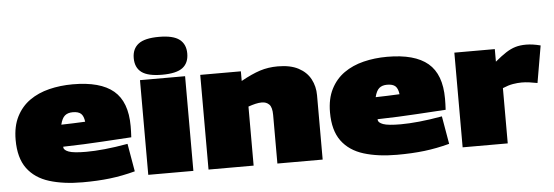

<svg xmlns="http://www.w3.org/2000/svg" viewBox="-51 -945 3205 1111"><g transform="rotate(-5 1552.0 -390.0)"><path d="M388 10Q278 10 195.5 -15.5Q113 -41 68 -102Q23 -163 23 -268Q23 -347 51.5 -403Q80 -459 129 -493.5Q178 -528 242.5 -544Q307 -560 380 -560Q540 -560 616.5 -495.5Q693 -431 693 -290Q693 -278 692.5 -258.5Q692 -239 691 -225Q619 -221 519.5 -214.5Q420 -208 294 -205Q294 -205 294 -201Q295 -185 323 -174.5Q351 -164 425 -164Q472 -164 532.5 -170Q593 -176 666 -189L694 -27Q619 -7 547.5 1.5Q476 10 388 10ZM294 -333Q326 -334 363 -335Q400 -336 433 -338Q429 -371 414 -385Q399 -399 366 -399Q337 -399 320 -384.5Q303 -370 294 -333Z M901 -570Q818 -570 781.5 -597.5Q745 -625 745 -680Q745 -734 781.5 -762Q818 -790 901 -790Q983 -790 1019.5 -762Q1056 -734 1056 -680Q1056 -625 1020 -597.5Q984 -570 901 -570ZM770 0V-550H1032V0Z M1120 0V-550H1356V-494Q1419 -529 1467 -544.5Q1515 -560 1571 -560Q1644 -560 1691 -535Q1738 -510 1760.5 -467.5Q1783 -425 1783 -374V0H1520V-282Q1520 -327 1503.5 -343.5Q1487 -360 1461 -360Q1444 -360 1424.5 -355.5Q1405 -351 1382 -343V0Z M2214 10Q2104 10 2021.5 -15.5Q1939 -41 1894 -102Q1849 -163 1849 -268Q1849 -347 1877.5 -403Q1906 -459 1955 -493.5Q2004 -528 2068.5 -544Q2133 -560 2206 -560Q2366 -560 2442.5 -495.5Q2519 -431 2519 -290Q2519 -278 2518.5 -258.5Q2518 -239 2517 -225Q2445 -221 2345.5 -214.5Q2246 -208 2120 -205Q2120 -205 2120 -201Q2121 -185 2149 -174.5Q2177 -164 2251 -164Q2298 -164 2358.5 -170Q2419 -176 2492 -189L2520 -27Q2445 -7 2373.5 1.5Q2302 10 2214 10ZM2120 -333Q2152 -334 2189 -335Q2226 -336 2259 -338Q2255 -371 2240 -385Q2225 -399 2192 -399Q2163 -399 2146 -384.5Q2129 -370 2120 -333Z M2831 -550V-477Q2868 -508 2896 -526Q2924 -544 2951 -552Q2978 -560 3013 -560Q3051 -560 3097 -548L3060 -333Q3035 -338 3012.5 -341Q2990 -344 2969 -344Q2945 -344 2918 -339.5Q2891 -335 2858 -321V0H2596V-550Z"/></g></svg>

Font: Georama Expanded Black
Style: Regular
Weight: 900
Width: 7
Designer: Jean-Baptiste Levee
Foundry: Production Type
Version: Version 1.000